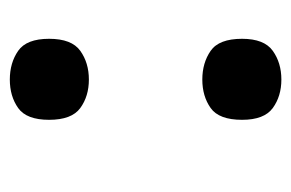

<svg xmlns="http://www.w3.org/2000/svg" viewBox="-121 -464 593 391"><g transform="rotate(-90 175.5 -268.5)"><path d="M209 -384Q175 -384 151 -401.5Q127 -419 127 -465Q127 -511 151 -528Q175 -545 209 -545Q243 -545 267.5 -528Q292 -511 292 -465Q292 -419 267.5 -401.5Q243 -384 209 -384ZM209 8Q175 8 151 -9.5Q127 -27 127 -72Q127 -119 151 -136Q175 -153 209 -153Q243 -153 267.5 -136Q292 -119 292 -72Q292 -27 267.5 -9.5Q243 8 209 8Z"/></g></svg>

Font: Noto Serif Gujarati
Style: Bold
Weight: 700
Version: Version 2.102